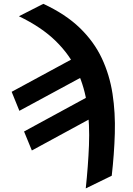

<svg xmlns="http://www.w3.org/2000/svg" viewBox="-20 -789 706 1021"><path d="M80.6 -702.6 210.4 -768.6Q328.6 -713.9 404.3 -640.6Q480 -567.4 521.5 -479Q563 -390.6 578.4 -290Q593.8 -189.5 590.6 -79.8Q587.4 29.8 574.2 145.5L436 212.9Q448.7 94.2 453.1 -15.9Q457.5 -126 444.1 -224.9Q430.7 -323.7 390.9 -410.6Q351.1 -497.6 276.1 -571Q201.2 -644.5 80.6 -702.6ZM481 -415 83 -199.7 42 -300.8 439.5 -516.1ZM546.4 -204.6 149.4 11.2 107.9 -89.8 504.9 -305.7Z"/></svg>

Font: Roboto
Style: Bold Italic
Weight: 700
Italic angle: -12°
Designer: Christian Robertson
Foundry: Google
Version: Version 3.0